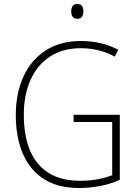

<svg xmlns="http://www.w3.org/2000/svg" viewBox="-20 -930 690 960"><path d="M348 -356H579V-31Q533 -10 480.5 0Q428 10 375 10Q270 10 200 -34.5Q130 -79 94.5 -161Q59 -243 59 -355Q59 -463 97 -546.5Q135 -630 208 -677.5Q281 -725 385 -725Q435 -725 481.5 -714.5Q528 -704 571 -681L554 -647Q511 -670 468.5 -679.5Q426 -689 384 -689Q293 -689 229 -646.5Q165 -604 132 -529Q99 -454 99 -356Q99 -195 171 -110.5Q243 -26 379 -26Q427 -26 467.5 -33.5Q508 -41 541 -54V-320H348ZM366 -910Q384 -910 390.5 -899.5Q397 -889 397 -873Q397 -857 390 -846.5Q383 -836 366 -836Q350 -836 343 -846.5Q336 -857 336 -873Q336 -889 343 -899.5Q350 -910 366 -910Z"/></svg>

Font: Noto Sans Hebrew SemiCondensed ExtraLight
Style: Regular
Weight: 200
Width: 4
Designer: Monotype Design Team
Foundry: Monotype Imaging Inc.
Version: Version 2.004; ttfautohint (v1.8.4.7-5d5b)